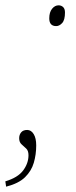

<svg xmlns="http://www.w3.org/2000/svg" viewBox="-70 -561 285 721"><path d="M141 -463Q115 -463 115 -492Q115 -515 125.5 -528Q136 -541 150 -541Q160 -541 167 -534.5Q174 -528 174 -514Q174 -486 163.5 -474.5Q153 -463 141 -463ZM-50 120Q-3 106 17 79Q37 52 37 22Q37 5 28.5 -3Q20 -11 11 -19Q2 -27 2 -42Q2 -55 9.5 -64Q17 -73 32 -73Q47 -73 56.5 -57.5Q66 -42 66 -15Q66 19 57 50Q48 81 24 104.5Q0 128 -47 140Z"/></svg>

Font: Noto Serif Thin
Style: Italic
Weight: 100
Italic angle: -12°
Designer: Monotype Design Team
Foundry: Monotype Imaging Inc.
Version: Version 2.014; ttfautohint (v1.8.4.7-5d5b)